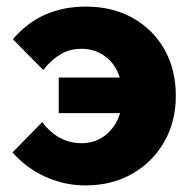

<svg xmlns="http://www.w3.org/2000/svg" viewBox="-20 -546 593 582"><path d="M239 16Q175 16 117 -10.5Q59 -37 18 -84L108 -176Q131 -145 161 -128.5Q191 -112 227 -112Q269 -112 300 -136.5Q331 -161 344 -203H158V-311H343Q330 -352 299 -375Q268 -398 227 -398Q192 -398 164.5 -382Q137 -366 111 -334L19 -427Q103 -526 240 -526Q321 -526 382.5 -491.5Q444 -457 478.5 -396Q513 -335 513 -255Q513 -177 477.5 -115.5Q442 -54 380.5 -19Q319 16 239 16Z"/></svg>

Font: Wix Madefor Text ExtraBold
Style: Regular
Weight: 800
Designer: Dalton Maag Ltd
Foundry: Dalton Maag Ltd
Version: Version 3.100